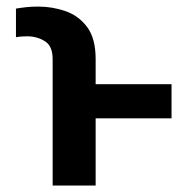

<svg xmlns="http://www.w3.org/2000/svg" viewBox="-20 -573 578 593"><path d="M275.4 0H142.6V-390.6Q142.6 -431.2 118.2 -446Q93.8 -460.9 63.5 -460.9Q54.7 -460.9 45.9 -460.2Q37.1 -459.5 29.3 -458V-546.4Q43 -548.8 60.5 -550.8Q78.1 -552.7 97.7 -552.7Q141.6 -552.7 182.4 -538.6Q223.1 -524.4 249.3 -489.3Q275.4 -454.1 275.4 -390.6V-313H509.8V-207.5H275.4Z"/></svg>

Font: Inter Display Semi Bold
Style: Regular
Weight: 600
Designer: Rasmus Andersson
Foundry: rsms
Version: Version 4.000;git-37864ae